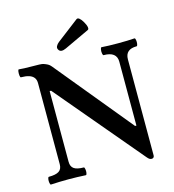

<svg xmlns="http://www.w3.org/2000/svg" viewBox="-124 -960 976 1074"><g transform="rotate(-15 364.0 -423.0)"><path d="M596.2 -5.9 176.3 -503.9H168V-94.2Q168 -66.4 185.8 -54.2Q203.6 -42 241.7 -42Q246.1 -42 248 -30.8Q250 -19.5 248.3 -8.3Q246.6 2.9 241.7 2.9Q191.4 0 141.1 0Q90.8 0 40 2.9Q35.6 2.9 33.7 -8.3Q31.7 -19.5 33.4 -30.8Q35.2 -42 40 -42Q80.1 -42 98.4 -54Q116.7 -65.9 116.7 -94.2V-564Q116.7 -583 107.4 -595.5Q98.1 -607.9 79.6 -614Q61 -620.1 32.7 -620.1Q28.8 -620.1 27.3 -631.6Q25.9 -643.1 27.3 -654.5Q28.8 -666 32.7 -666Q61.5 -663.1 105 -663.1Q131.8 -663.1 149.9 -662.4Q168 -661.6 174.8 -659.2L175.8 -658.7Q188.5 -654.3 198 -649.2Q207.5 -644 215.8 -633.8L579.1 -191.9H586.9V-562Q586.9 -620.1 511.7 -620.1Q507.3 -620.1 505.4 -631.6Q503.4 -643.1 505.4 -654.5Q507.3 -666 511.7 -666Q549.8 -663.1 607.4 -663.1Q664.6 -663.1 702.6 -666Q707 -666 709 -654.5Q710.9 -643.1 709 -631.6Q707 -620.1 702.6 -620.1Q636.7 -620.1 636.7 -562V-5.9Q636.7 1 632.8 5.4Q628.9 9.8 621.6 9.8Q614.7 9.8 609.1 6.3Q603.5 2.9 596.2 -5.9ZM273.9 -715.8Q267.6 -726.1 273.2 -736.8Q278.8 -747.6 290 -756.3L417 -853.5Q424.3 -858.9 433.6 -851.8Q442.9 -844.7 453.6 -826.7Q464.8 -807.6 467 -794.7Q469.2 -781.7 462.4 -778.8L317.4 -710.9Q301.8 -703.6 290.8 -704.6Q279.8 -705.6 273.9 -715.8Z"/></g></svg>

Font: Junicode Two Beta VF
Style: Regular
Weight: 400
Designer: Peter S. Baker
Foundry: Briery Creek Software
Version: Version 1.031 beta; ttfautohint (v1.8.1.43-b0c9)